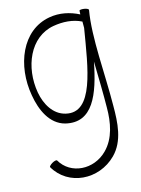

<svg xmlns="http://www.w3.org/2000/svg" viewBox="-127 -621 738 1003"><g transform="rotate(-15 241.5 -120.0)"><path d="M402 -538C402 -535 401 -528 401 -518C352 -543 297 -555 241 -545C86 -518 17 -343 47 -175C61 -92 98 -9 177 12C320 47 373 -92 406 -262C408 -174 410 -81 409 -12C409 68 394 151 338 207C262 284 137 276 86 187C83 184 72 186 60 193C48 200 40 209 42 212C110 330 274 342 373 243C439 177 444 79 444 -13C446 -185 426 -385 451 -529C452 -533 442 -539 428 -541C414 -543 403 -542 402 -538ZM193 -37C129 -52 93 -115 81 -181C56 -324 118 -473 250 -496C302 -505 356 -502 402 -479C402 -468 402 -457 402 -445C367 -236 337 -2 193 -37Z"/></g></svg>

Font: Nupuram Condensed Thin
Style: Regular
Weight: 100
Width: 3
Designer: Santhosh Thottingal (santhosh.thottingal@gmail.com)
Foundry: SMC
Version: Version 1.000